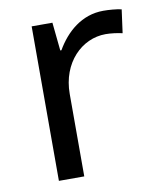

<svg xmlns="http://www.w3.org/2000/svg" viewBox="-67 -601 548 656"><g transform="rotate(-10 206.5 -273.0)"><path d="M335 -546C260 -546 205 -497 171 -438H167L157 -536H85V0H173V-286C173 -394 246 -466 329 -466C347 -466 370 -463 387 -459L398 -540C380 -544 355 -546 335 -546Z"/></g></svg>

Font: Noto Sans Bhaiksuki
Style: Regular
Weight: 400
Designer: Monotype Design Team
Foundry: Monotype Imaging Inc.
Version: Version 2.002